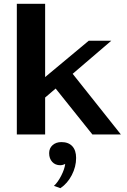

<svg xmlns="http://www.w3.org/2000/svg" viewBox="-20 -703 664 1004"><path d="M463 0 271 -240 216 -193V0H68V-683H216V-300L444 -490H562L360 -317L612 0ZM262 269Q282 251 300 216Q318 181 321 154Q308 161 295 161Q269 161 253 143.5Q237 126 237 98Q237 72 255 56Q273 40 301 40Q338 40 358 61.5Q378 83 378 123Q378 169 355.5 212.5Q333 256 296 281Z"/></svg>

Font: Fahkwang
Style: Bold
Weight: 700
Designer: Suppakit Chalermlarp | Katatrad Co.,Ltd.
Foundry: Cadson Demak Co.,Ltd.
Version: Version 1.000; ttfautohint (v1.6)